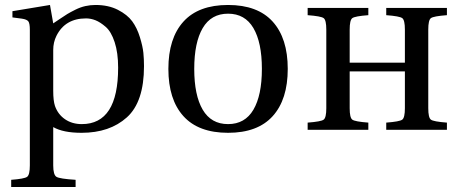

<svg xmlns="http://www.w3.org/2000/svg" viewBox="-20 -522 1849 772"><path d="M194 -157Q194 -117 201 -96Q213 -62 241.5 -42.5Q270 -23 309 -23Q455 -23 455 -250Q455 -310 441 -352.5Q427 -395 405 -414Q383 -433 364 -440.5Q345 -448 326 -448Q242 -448 207 -378Q194 -352 194 -321ZM25 201Q78 197 89 189Q100 181 100 143V-402Q100 -428 94 -436Q88 -444 68 -447L30 -452V-477L181 -502L194 -428Q199 -431 218.5 -444.5Q238 -458 250.5 -465.5Q263 -473 283 -483Q303 -493 323 -497.5Q343 -502 364 -502Q416 -502 454 -482.5Q492 -463 511.5 -436.5Q531 -410 542.5 -372.5Q554 -335 556.5 -309.5Q559 -284 559 -256Q559 -112 490 -50Q421 12 308 12Q234 12 194 -11V143Q194 181 207 189Q220 197 284 201V230H25Z M795 -409Q761 -351 761 -245Q761 -139 795 -81Q829 -23 897 -23Q965 -23 999 -81Q1033 -139 1033 -245Q1033 -351 999 -409Q965 -467 897 -467Q829 -467 795 -409ZM717.5 -55Q657 -122 657 -245Q657 -368 717.5 -435Q778 -502 897 -502Q1016 -502 1076.5 -435Q1137 -368 1137 -245Q1137 -122 1076.5 -55Q1016 12 897 12Q778 12 717.5 -55Z M1217 0V-29Q1271 -33 1281.5 -41Q1292 -49 1292 -87V-403Q1292 -441 1281.5 -449Q1271 -457 1217 -461V-490H1461V-461Q1407 -457 1396.5 -449Q1386 -441 1386 -403V-270H1608V-403Q1608 -441 1597.5 -449Q1587 -457 1533 -461V-490H1777V-461Q1723 -457 1712.5 -449Q1702 -441 1702 -403V-87Q1702 -49 1712.5 -41Q1723 -33 1777 -29V0H1533V-29Q1587 -33 1597.5 -41Q1608 -49 1608 -87V-235H1386V-87Q1386 -49 1396.5 -41Q1407 -33 1461 -29V0Z"/></svg>

Font: Heuristica
Style: Regular
Weight: 400
Version: Version 1.0.1 ; ttfautohint (v1.4.1)